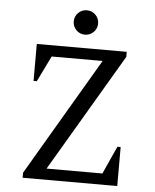

<svg xmlns="http://www.w3.org/2000/svg" viewBox="-57 -894 761 942"><g transform="rotate(5 323.0 -423.0)"><path d="M90 0V-25L431 -605H180L118 -478H102V-660H545V-635L203 -55H478L540 -192H556V0ZM333 -726Q308 -726 290.5 -743.5Q273 -761 273 -786Q273 -811 290.5 -828.5Q308 -846 333 -846Q358 -846 375.5 -828.5Q393 -811 393 -786Q393 -761 375.5 -743.5Q358 -726 333 -726Z"/></g></svg>

Font: Spectral
Style: Regular
Weight: 400
Designer: Jean-Baptiste Levee
Foundry: Production Type
Version: Version 1.002